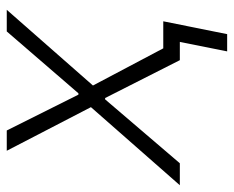

<svg xmlns="http://www.w3.org/2000/svg" viewBox="-101 -470 692 568"><g transform="rotate(-90 245.0 -186.0)"><path d="M377 140 405 0H351L239 -221H235L46 0H-19L212 -263L83 -512H143L249 -300H253L436 -512H500L276 -257L386 -49H466L428 140Z"/></g></svg>

Font: IBM Plex Sans Light
Style: Italic
Weight: 300
Italic angle: -11.31°
Designer: Mike Abbink, Paul van der Laan, Pieter van Rosmalen
Foundry: Bold Monday
Version: Version 3.201